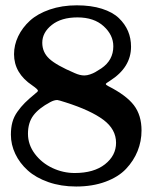

<svg xmlns="http://www.w3.org/2000/svg" viewBox="-20 -679 566 714"><path d="M32.2 -477.5Q32.2 -511.7 47.6 -543.9Q63 -576.2 91.3 -602.1Q119.6 -627.9 165 -643.6Q210.4 -659.2 265.6 -659.2Q318.8 -659.2 358.9 -646.5Q398.9 -633.8 421.9 -611.8Q444.8 -589.8 456.1 -563.2Q467.3 -536.6 467.3 -505.4Q467.3 -428.2 388.7 -378.4Q373.5 -369.1 373.5 -366.7Q373.5 -363.3 382.3 -358.9Q449.7 -324.7 478 -287.6Q506.3 -250.5 506.3 -193.8Q506.3 -153.8 491.7 -117.4Q477.1 -81.1 448.7 -51Q420.4 -21 372.3 -3.2Q324.2 14.6 263.2 14.6Q207 14.6 160.2 -1.7Q113.3 -18.1 83.3 -45.2Q53.2 -72.3 36.9 -106.7Q20.5 -141.1 20.5 -178.2Q20.5 -204.1 26.1 -224.6Q31.7 -245.1 44.7 -263.4Q57.6 -281.7 72.3 -296.4Q86.9 -311 111.8 -331.5Q121.1 -338.4 121.1 -341.8Q121.1 -346.7 100.1 -361.3Q32.2 -406.7 32.2 -477.5ZM356.9 -424.8Q401.4 -455.1 401.4 -506.8Q401.4 -548.8 365.5 -581.5Q329.6 -614.3 268.1 -614.3Q208 -614.3 172.6 -586.2Q137.2 -558.1 137.2 -520Q137.2 -484.9 163.1 -460.7Q189 -436.5 257.8 -407.2Q277.3 -398.4 293.5 -398.4Q303.7 -398.4 314.9 -402.3Q326.2 -406.2 334 -410.6Q341.8 -415 356.9 -424.8ZM167 -299.3Q124 -276.4 104 -249.5Q84 -222.7 84 -181.6Q84 -141.1 109.6 -106.9Q135.3 -72.8 175 -54.2Q214.8 -35.6 257.8 -35.6Q329.1 -35.6 370.4 -68.1Q411.6 -100.6 411.6 -147.9Q411.6 -198.2 364.5 -233.4Q317.4 -268.6 224.1 -298.3Q196.8 -307.1 192.9 -307.1Q181.6 -307.1 167 -299.3Z"/></svg>

Font: Cooper* Medium
Style: Regular
Weight: 500
Designer: Owen Earl
Foundry: indestructible type*
Version: Version 0.001